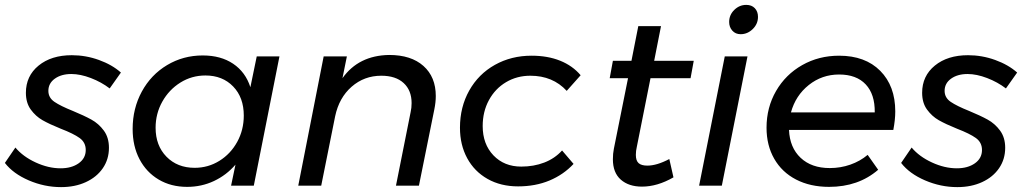

<svg xmlns="http://www.w3.org/2000/svg" viewBox="-31 -760 4193 786"><path d="M-11 -93 32 -156Q63 -119 115 -95Q167 -71 217 -71Q262 -71 291 -91.5Q320 -112 320 -146Q320 -177 295 -195Q270 -213 218 -233Q171 -252 143 -268Q115 -284 95 -311.5Q75 -339 75 -380Q75 -449 127 -491.5Q179 -534 263 -534Q320 -534 374 -514.5Q428 -495 464 -463L418 -398Q384 -424 341 -440.5Q298 -457 261 -457Q220 -457 193.5 -438Q167 -419 167 -388Q167 -360 192 -343Q217 -326 267 -306Q313 -287 343 -270.5Q373 -254 394 -225.5Q415 -197 415 -155Q415 -108 390 -71.5Q365 -35 320.5 -14.5Q276 6 219 6Q151 6 87 -21.5Q23 -49 -11 -93Z M512 -232Q512 -316 549.5 -385Q587 -454 653 -493.5Q719 -533 799 -533Q873 -533 923.5 -499Q974 -465 994 -403L1020 -529H1113L1008 0H915L933 -86Q896 -43 845 -19Q794 5 735 5Q669 5 618.5 -25Q568 -55 540 -108.5Q512 -162 512 -232ZM967 -287Q967 -361 923.5 -406Q880 -451 810 -451Q754 -451 707.5 -422Q661 -393 633.5 -344Q606 -295 606 -237Q606 -164 650.5 -118.5Q695 -73 766 -73Q821 -73 867 -101.5Q913 -130 940 -179Q967 -228 967 -287Z M1753 -367Q1753 -341 1747 -312L1684 0H1590L1650 -301Q1654 -318 1654 -338Q1654 -390 1621.5 -420Q1589 -450 1530 -450Q1460 -450 1408.5 -405Q1357 -360 1341 -284L1284 0H1190L1294 -529H1389L1371 -440Q1437 -533 1562 -535Q1652 -535 1702.5 -490Q1753 -445 1753 -367Z M1852 -237Q1852 -322 1890 -389.5Q1928 -457 1995 -494.5Q2062 -532 2145 -532Q2211 -532 2262 -511.5Q2313 -491 2346 -452L2289 -388Q2232 -450 2140 -450Q2085 -450 2040.5 -423.5Q1996 -397 1970.5 -350Q1945 -303 1945 -244Q1945 -170 1989 -124Q2033 -78 2103 -78Q2154 -78 2197 -94.5Q2240 -111 2270 -144L2317 -89Q2276 -45 2218.5 -21Q2161 3 2090 3Q2019 3 1965 -27.5Q1911 -58 1881.5 -112.5Q1852 -167 1852 -237Z M2576 -159Q2572 -142 2572 -126Q2572 -102 2583.5 -92Q2595 -82 2619 -82Q2658 -82 2709 -109L2726 -34Q2660 4 2597 4Q2543 4 2510.5 -24.5Q2478 -53 2478 -108Q2478 -131 2482 -151L2540 -440H2465L2478 -511H2554L2582 -653H2675L2647 -511H2809L2796 -440H2632Z M3072 -691Q3072 -662 3050.5 -641Q3029 -620 3001 -620Q2980 -620 2967 -634.5Q2954 -649 2954 -670Q2954 -699 2975 -719.5Q2996 -740 3024 -740Q3046 -740 3059 -726.5Q3072 -713 3072 -691ZM3029 -529 2924 0H2831L2936 -529Z M3634 -304Q3634 -270 3626 -228H3199Q3202 -156 3246.5 -114Q3291 -72 3366 -72Q3410 -72 3450 -86Q3490 -100 3521 -126L3564 -65Q3483 5 3363 5Q3286 5 3228 -25Q3170 -55 3138.5 -110Q3107 -165 3107 -237Q3107 -320 3146 -387.5Q3185 -455 3253 -493.5Q3321 -532 3404 -532Q3511 -532 3572.5 -470Q3634 -408 3634 -304ZM3404 -455Q3334 -455 3280 -412Q3226 -369 3207 -300H3550Q3551 -374 3513 -414.5Q3475 -455 3404 -455Z M3658 -93 3701 -156Q3732 -119 3784 -95Q3836 -71 3886 -71Q3931 -71 3960 -91.5Q3989 -112 3989 -146Q3989 -177 3964 -195Q3939 -213 3887 -233Q3840 -252 3812 -268Q3784 -284 3764 -311.5Q3744 -339 3744 -380Q3744 -449 3796 -491.5Q3848 -534 3932 -534Q3989 -534 4043 -514.5Q4097 -495 4133 -463L4087 -398Q4053 -424 4010 -440.5Q3967 -457 3930 -457Q3889 -457 3862.5 -438Q3836 -419 3836 -388Q3836 -360 3861 -343Q3886 -326 3936 -306Q3982 -287 4012 -270.5Q4042 -254 4063 -225.5Q4084 -197 4084 -155Q4084 -108 4059 -71.5Q4034 -35 3989.5 -14.5Q3945 6 3888 6Q3820 6 3756 -21.5Q3692 -49 3658 -93Z"/></svg>

Font: TypoPRO Montserrat
Style: Italic
Weight: 400
Italic angle: -11.3°
Designer: Julieta Ulanovsky
Foundry: Julieta Ulanovsky
Version: Version 6.001